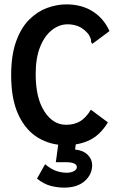

<svg xmlns="http://www.w3.org/2000/svg" viewBox="-20 -652 540 877"><path d="M279 11Q211 11 154.5 -22.5Q98 -56 64.5 -127Q31 -198 31 -308Q31 -400 53.5 -462.5Q76 -525 113 -562Q150 -599 194.5 -615.5Q239 -632 283 -632Q353 -632 403.5 -600Q454 -568 480 -510L409 -457L401 -452L396 -460Q397 -467 394.5 -474.5Q392 -482 384 -496Q362 -522 338.5 -531.5Q315 -541 289 -541Q251 -541 217.5 -515Q184 -489 163.5 -438.5Q143 -388 143 -313Q143 -205 182.5 -143.5Q222 -82 282 -82Q319 -82 346 -98Q373 -114 395 -151L473 -93Q438 -36 390.5 -12.5Q343 11 279 11ZM273 205Q242 205 211.5 197Q181 189 149 164L186 98Q212 120 236 128.5Q260 137 285 137Q303 137 317 130Q331 123 331 111Q331 100 318 94.5Q305 89 284 89H235L247 0H327L323 31Q361 35 381 55.5Q401 76 401 102Q401 145 367 175Q333 205 273 205Z"/></svg>

Font: Ligconsolata
Style: Bold
Weight: 700
Monospace: yes
Designer: Raph Levien, Cyreal, Brenton Simpson
Foundry: Raph Levien, Cyreal, Google
Version: Version 3.001; ttfautohint (v1.8.2.53-6de2)